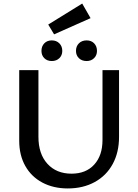

<svg xmlns="http://www.w3.org/2000/svg" viewBox="-20 -1052 777 1079"><path d="M88 -261V-658H196V-283Q196 -187 246.5 -131.5Q297 -76 382 -76Q463 -76 509.5 -127Q556 -178 556 -265V-658H649V-283Q649 -196 613.5 -130.5Q578 -65 512.5 -29Q447 7 361 7Q280 7 218 -26Q156 -59 122 -119.5Q88 -180 88 -261ZM251 -914 442 -1032 489 -950 284 -859ZM213 -766Q213 -792 229 -808.5Q245 -825 271 -825Q297 -825 313.5 -808.5Q330 -792 330 -766Q330 -741 313.5 -725Q297 -709 271 -709Q245 -709 229 -725Q213 -741 213 -766ZM407 -766Q407 -792 423.5 -808.5Q440 -825 467 -825Q493 -825 509 -808.5Q525 -792 525 -766Q525 -741 508.5 -725Q492 -709 467 -709Q440 -709 423.5 -725Q407 -741 407 -766Z"/></svg>

Font: Ysabeau Semibold
Style: Regular
Weight: 600
Designer: Christian Thalmann (Catharsis Fonts)
Version: Version 0.003